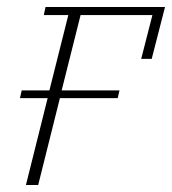

<svg xmlns="http://www.w3.org/2000/svg" viewBox="-20 -528 491 548"><path d="M116 -248H37L42 -270H121L175 -485H105L110 -508H451L413 -360H383L415 -485H210L156 -270H321L316 -248H151L89 0H54Z"/></svg>

Font: IBM Plex Serif ExtraLight
Style: Italic
Weight: 200
Italic angle: -14°
Designer: Mike Abbink, Paul van der Laan, Pieter van Rosmalen
Foundry: Bold Monday
Version: Version 2.5